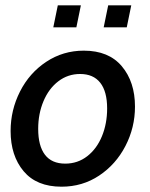

<svg xmlns="http://www.w3.org/2000/svg" viewBox="-20 -694 566 724"><path d="M20 -200Q20 -279 55.5 -349Q91 -419 154.5 -461Q218 -503 296 -503Q390 -503 439.5 -444Q489 -385 489 -292Q489 -213 453 -143.5Q417 -74 354 -32Q291 10 212 10Q118 10 69 -48.5Q20 -107 20 -200ZM384 -285Q384 -349 358 -382Q332 -415 282 -415Q236 -415 200 -387.5Q164 -360 144 -312.5Q124 -265 124 -208Q124 -144 149.5 -110.5Q175 -77 226 -77Q273 -77 309 -105Q345 -133 364.5 -180.5Q384 -228 384 -285ZM198 -674H285L268 -591H181ZM388 -674H475L458 -591H371Z"/></svg>

Font: Cabin Medium
Style: Italic
Weight: 500
Italic angle: -7°
Designer: Pablo Impallari
Foundry: Pablo Impallari. http://www.impallari.com Igino Marini. http://www.ikern.com
Version: Version 2.200